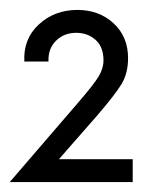

<svg xmlns="http://www.w3.org/2000/svg" viewBox="-21 -620 315 385"><path d="M97.2 -300.8H245.1V-254.9H-1.5L137.2 -416Q167.5 -451.2 177 -467Q186.5 -482.9 186.5 -499Q186.5 -525.9 170.7 -540Q154.8 -554.2 131.8 -554.2Q107.4 -554.2 91.3 -538.3Q75.2 -522.5 76.2 -496.6H27.8Q25.4 -542 56.9 -571Q88.4 -600.1 134.3 -600.1Q177.7 -600.1 206.8 -573.2Q235.8 -546.4 235.8 -503.4Q235.8 -473.6 223.1 -452.1Q210.4 -430.7 172.4 -386.7Z"/></svg>

Font: Now
Style: Regular
Weight: 400
Designer: Alfredo Marco Pradil
Foundry: Alfredo Marco Pradil
Version: Version 1.200;hotconv 1.0.109;makeotfexe 2.5.65596